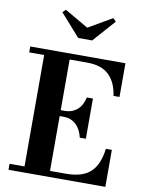

<svg xmlns="http://www.w3.org/2000/svg" viewBox="-105 -1077 872 1150"><g transform="rotate(10 330.5 -502.0)"><path d="M345 -920 489 -1003.5 507.5 -985.5 387.5 -850H302.5L182.5 -985.5L201 -1003.5ZM415.5 -263.5Q404.5 -313.5 373.8 -341.8Q343 -370 301 -370H274.5V-36.5H371Q473 -36.5 521.5 -83.2Q570 -130 581 -225H617.5V0H28.5V-36.5H119.5V-714H28.5V-750H607.5V-545H571Q560 -625.5 514.5 -669.8Q469 -714 381.5 -714H274.5V-406H301Q343 -406 373.8 -432Q404.5 -458 415.5 -508H452.5V-263.5Z"/></g></svg>

Font: Bodoni* 06pt
Style: Bold
Weight: 700
Version: Version 2.3